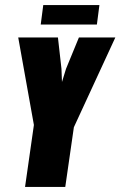

<svg xmlns="http://www.w3.org/2000/svg" viewBox="-20 -739 476 759"><path d="M79 0 114 -245 52 -591H209L223 -467L225 -415L241 -467L292 -591H436L272 -236L238 0ZM141 -642 151 -719H373L363 -642Z"/></svg>

Font: Alumni Sans Thin Black
Style: Italic
Weight: 900
Italic angle: -8°
Version: Version 1.016